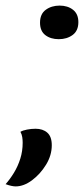

<svg xmlns="http://www.w3.org/2000/svg" viewBox="-77 -548 300 686"><path d="M-21 118Q-28 118 -37 116Q-46 114 -57 110Q-41 92 -27 69Q-13 46 -4.5 19Q4 -8 4 -38Q4 -48 2.5 -58Q1 -68 -4 -77Q4 -82 19.5 -85Q35 -88 50 -88Q76 -88 92 -74Q108 -60 108 -29Q108 7 87.5 40.5Q67 74 37.5 96Q8 118 -21 118ZM133 -408Q104 -408 85 -422.5Q66 -437 66 -467Q66 -498 86.5 -513Q107 -528 136 -528Q165 -528 184 -513Q203 -498 203 -469Q203 -438 182.5 -423Q162 -408 133 -408Z"/></svg>

Font: Sansita Swashed Light
Style: Regular
Weight: 300
Designer: Pablo Cosgaya
Foundry: Omnibus-Type
Version: Version 1.003